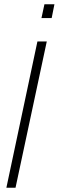

<svg xmlns="http://www.w3.org/2000/svg" viewBox="-20 -883 276 903"><path d="M10 0 156 -688H200L53 0ZM175 -798 189 -863H236L223 -798Z"/></svg>

Font: Saira ExtraCondensed ExtraLight
Style: Italic
Weight: 250
Width: 2
Italic angle: -12°
Designer: Hector Gatti with collaboration of the Omnibus-Type team
Foundry: Omnibus-Type
Version: Version 1.101